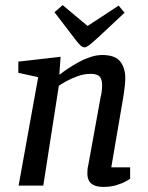

<svg xmlns="http://www.w3.org/2000/svg" viewBox="-20 -729 580 754"><path d="M387 5Q363 5 349 -1.5Q335 -8 329 -20Q323 -32 323 -49Q323 -57 324 -66Q325 -75 327 -82L375 -347Q378 -357 379.5 -370Q381 -383 381 -396Q381 -416 372 -427.5Q363 -439 336 -439Q310 -439 284 -429.5Q258 -420 238.5 -409Q219 -398 211 -392L150 0H53L130 -426L52 -443V-487L218 -506L213 -437H216Q228 -447 247.5 -460Q267 -473 289 -485Q311 -497 335 -505Q359 -513 381 -513Q433 -513 452.5 -487Q472 -461 472 -424Q472 -411 470.5 -395.5Q469 -380 467 -366Q465 -352 463 -341L417 -72H491V-27Q489 -25 474.5 -17Q460 -9 437.5 -2Q415 5 387 5ZM312 -543Q303 -543 293.5 -553Q284 -563 272 -579L194 -681L226 -709L324 -627L446 -707L469 -679L373 -589Q345 -563 332 -553Q319 -543 312 -543Z"/></svg>

Font: Faustina Light Medium
Style: Italic
Weight: 500
Italic angle: -8°
Version: Version 1.200